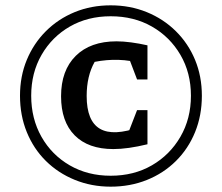

<svg xmlns="http://www.w3.org/2000/svg" viewBox="-20 -689 832 720"><path d="M405 -130Q311 -130 260 -181.5Q209 -233 209 -328Q209 -425 264 -479.5Q319 -534 417 -534Q442 -534 472 -530Q502 -526 533 -519L510 -451Q469 -463 425 -464.5Q381 -466 335 -457Q305 -404 305 -329Q305 -235 355 -206Q405 -177 505 -213L533 -148Q496 -139 464 -134.5Q432 -130 405 -130ZM444 -147 494 -276H533V-148ZM494 -391 445 -520 533 -519V-391ZM395 11Q323 11 260.5 -14.5Q198 -40 152 -85.5Q106 -131 80.5 -193.5Q55 -256 55 -330Q55 -403 80.5 -464.5Q106 -526 152 -572Q198 -618 260 -643.5Q322 -669 395 -669Q468 -669 530.5 -643.5Q593 -618 639.5 -572Q686 -526 711.5 -464.5Q737 -403 737 -330Q737 -256 711.5 -193.5Q686 -131 639.5 -85Q593 -39 530.5 -14Q468 11 395 11ZM395 -30Q482 -30 549.5 -69Q617 -108 656.5 -176Q696 -244 696 -330Q696 -416 656.5 -483.5Q617 -551 549.5 -589.5Q482 -628 395 -628Q309 -628 242 -589.5Q175 -551 136 -483.5Q97 -416 97 -330Q97 -244 135.5 -176Q174 -108 241.5 -69Q309 -30 395 -30Z"/></svg>

Font: Piazzolla 24pt
Style: Bold
Weight: 700
Designer: Juan Pablo del Peral
Foundry: Huerta Tipografica
Version: Version 2.005